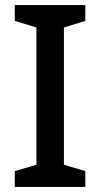

<svg xmlns="http://www.w3.org/2000/svg" viewBox="-20 -734 394 754"><path d="M315 0H38V-62L123 -87V-626L38 -652V-714H315V-652L231 -626V-87L315 -62Z"/></svg>

Font: Noto Sans Tangsa Medium
Style: Regular
Weight: 500
Version: Version 1.504